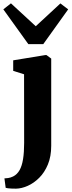

<svg xmlns="http://www.w3.org/2000/svg" viewBox="-45 -886 428 1149"><path d="M51 243Q38 243 25.2 242.5Q12.5 242 3 240.8Q-6.5 239.5 -11 238L-18.5 181.5Q-11 181.5 3.5 179.5Q18 177.5 33.5 170Q57.5 158 72 132.5Q86.5 107 93 66.2Q99.5 25.5 99.5 -31L99 -441.5L34 -462V-525L226.5 -556.5H233L261.5 -535.5V-13.5Q261.5 50.5 241.5 98.5Q221.5 146.5 189.5 178.2Q157.5 210 120.8 226.2Q84 242.5 51 243ZM124.5 -622 -25 -830 20.5 -866 169 -729 316.5 -865.5 363 -830 214 -622Z"/></svg>

Font: Merriweather 48pt Black
Style: Regular
Weight: 900
Version: Version 2.100